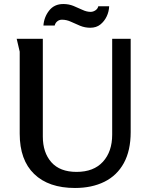

<svg xmlns="http://www.w3.org/2000/svg" viewBox="-20 -923 747 955"><path d="M193 -730V-244Q193 -164 235.5 -116Q278 -68 361 -68Q446 -68 492 -118.5Q538 -169 538 -253V-730H630V-266Q630 -174 596 -112Q562 -50 499.5 -19Q437 12 353 12Q222 12 150 -57.5Q78 -127 78 -258V-666L63 -730ZM523 -892Q522 -865 510.5 -841Q499 -817 479 -801Q459 -785 429 -785Q402 -785 378 -795Q354 -805 332.5 -815Q311 -825 288 -825Q275 -825 265 -817Q255 -809 252 -796H196Q199 -838 224.5 -870.5Q250 -903 295 -903Q322 -903 345.5 -893.5Q369 -884 390 -874Q411 -864 431 -864Q443 -864 454.5 -871.5Q466 -879 469 -892Z"/></svg>

Font: Rosario Light SemiBold
Style: Regular
Weight: 600
Version: Version 1.101; ttfautohint (v1.8.1.43-b0c9)